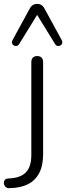

<svg xmlns="http://www.w3.org/2000/svg" viewBox="-78 -782 343 993"><path d="M-27 191Q-39 192 -46 187Q-53 182 -56 174.5Q-59 167 -58 159.5Q-57 152 -51 146.5Q-45 141 -34 141Q26 139 55 110.5Q84 82 84 19V-460Q84 -476 92 -484Q100 -492 114 -492Q129 -492 137 -484Q145 -476 145 -460V15Q145 75 124.5 113.5Q104 152 66 171Q28 190 -27 191ZM241 -575Q246 -565 243.5 -557.5Q241 -550 234 -546.5Q227 -543 219.5 -544.5Q212 -546 207 -554L114 -705L21 -554Q16 -546 8.5 -544.5Q1 -543 -6 -546.5Q-13 -550 -15.5 -557.5Q-18 -565 -13 -575L75 -736Q82 -750 92 -756Q102 -762 114 -762Q126 -762 136 -756Q146 -750 153 -736Z"/></svg>

Font: Nunito ExtraLight Light
Style: Regular
Weight: 300
Version: Version 3.602